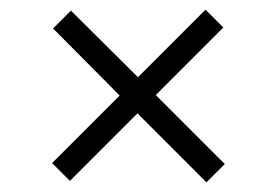

<svg xmlns="http://www.w3.org/2000/svg" viewBox="-20 -542 573 398"><path d="M88 -204 228 -344 90 -483 127 -520 266 -382 406 -522 443 -485 303 -345 446 -202 408 -164 265 -307 125 -167Z"/></svg>

Font: PT Serif
Style: Regular
Weight: 400
Designer: A.Korolkova, O.Umpeleva, V.Yefimov
Foundry: ParaType Ltd
Version: Version 1.000W OFL; ttfautohint (v1.6)